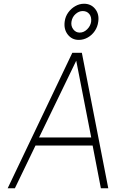

<svg xmlns="http://www.w3.org/2000/svg" viewBox="-20 -1005 692 1025"><path d="M21 0 366 -723H417L558 0H518.5L474.5 -228H169.5L59.5 0ZM188.5 -271H467L387 -681ZM400.5 -792Q364 -792 341.8 -820.5Q319.5 -849 325.5 -891Q329 -917 344.2 -938.2Q359.5 -959.5 381.8 -972.2Q404 -985 428.5 -985Q466 -985 488.2 -957.2Q510.5 -929.5 504.5 -889Q501 -861.5 486 -839.5Q471 -817.5 448.5 -804.8Q426 -792 400.5 -792ZM405.5 -831Q427.5 -831 445.2 -848.5Q463 -866 466.5 -889Q469.5 -914.5 456.8 -930.2Q444 -946 421.5 -946Q401.5 -946 383.5 -930.2Q365.5 -914.5 361.5 -889Q358 -866 371.2 -848.5Q384.5 -831 405.5 -831Z"/></svg>

Font: Public Sans Thin Thin
Style: Italic
Weight: 250
Italic angle: -8°
Version: Version 2.001